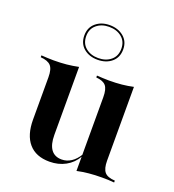

<svg xmlns="http://www.w3.org/2000/svg" viewBox="-122 -740 765 846"><g transform="rotate(20 260.5 -317.0)"><path d="M204 11.3Q140.3 11.3 106.9 -27.4Q73.4 -66.1 73.4 -138.7V-337.1Q73.4 -375 59.3 -390.3Q45.2 -405.6 11.3 -408.1V-416.9Q25 -416.1 39.1 -415.3Q53.2 -414.5 68.5 -414.5Q101.6 -414.5 129.8 -417.3Q158.1 -420.2 184.7 -425.8V-107.3Q184.7 -62.1 201.6 -39.1Q218.5 -16.1 251.6 -16.1Q275 -16.1 295.6 -29.4Q316.1 -42.7 332.3 -69.4L331.5 -58.9Q312.1 -25 279 -6.9Q246 11.3 204 11.3ZM330.6 8.9V-337.1Q330.6 -375 317.3 -390.3Q304 -405.6 271.8 -408.1V-416.9Q285.5 -416.1 299.6 -415.3Q313.7 -414.5 328.2 -414.5Q360.5 -414.5 388.7 -417.3Q416.9 -420.2 441.9 -425.8V-79.8Q441.9 -42.7 455.6 -26.6Q469.4 -10.5 504 -8.9V0Q489.5 -1.6 475.4 -2Q461.3 -2.4 446 -2.4Q413.7 -2.4 385.1 0.4Q356.5 3.2 330.6 8.9ZM250 -483.1Q210.5 -483.1 184.7 -504.8Q158.9 -526.6 158.9 -564.5Q158.9 -601.6 184.7 -623.4Q210.5 -645.2 249.2 -645.2Q288.7 -645.2 314.9 -623.4Q341.1 -601.6 341.1 -564.5Q341.1 -526.6 315.3 -504.8Q289.5 -483.1 250 -483.1ZM250 -491.1Q285.5 -491.1 308.9 -510.5Q332.3 -529.8 332.3 -564.5Q332.3 -598.4 308.9 -617.7Q285.5 -637.1 249.2 -637.1Q214.5 -637.1 191.1 -617.7Q167.7 -598.4 167.7 -564.5Q167.7 -529.8 191.1 -510.5Q214.5 -491.1 250 -491.1Z"/></g></svg>

Font: Playfair 144pt
Style: Bold
Weight: 700
Version: Version 2.001;gftools[0.9.30]